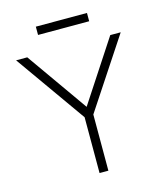

<svg xmlns="http://www.w3.org/2000/svg" viewBox="-123 -939 878 1030"><g transform="rotate(-15 315.5 -423.5)"><path d="M301 0V-310L25 -700H87L326 -361L548 -700H606L350 -312V0ZM174 -801V-847H458V-801Z"/></g></svg>

Font: Mach ExtraLight
Style: Regular
Weight: 250
Version: Version 1.002